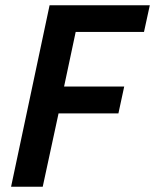

<svg xmlns="http://www.w3.org/2000/svg" viewBox="-20 -708 588 728"><path d="M22 0 168 -688H548L526 -587H267L223 -380H451L429 -278H202L142 0Z"/></svg>

Font: Saira Semi Condensed Medium
Style: Italic
Weight: 500
Width: 4
Italic angle: -12°
Designer: Hector Gatti with collaboration of the Omnibus-Type team
Foundry: Omnibus-Type
Version: Version 1.001; ttfautohint (v1.8)